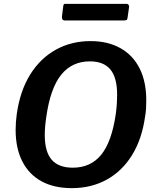

<svg xmlns="http://www.w3.org/2000/svg" viewBox="-20 -965 810 995"><path d="M352 10Q260 10 195 -25.5Q130 -61 95.5 -129Q61 -197 61 -292Q61 -311 62.5 -332.5Q64 -354 67 -375Q84 -494 136 -578Q188 -662 268.5 -707Q349 -752 449 -752Q539 -752 604 -715.5Q669 -679 703.5 -610.5Q738 -542 738 -445Q738 -426 737 -405Q736 -384 732 -362Q716 -245 664.5 -161.5Q613 -78 533 -34Q453 10 352 10ZM357 -96Q450 -96 504.5 -163Q559 -230 580 -374Q584 -403 585.5 -427.5Q587 -452 587 -473Q587 -563 552 -605Q517 -647 446 -647Q353 -647 297 -577.5Q241 -508 220 -360Q216 -334 214 -310Q212 -286 212 -266Q212 -178 248 -137Q284 -96 357 -96ZM649 -929 641 -873Q640 -864 636 -861.5Q632 -859 621 -859H316Q307 -859 303.5 -865Q300 -871 301 -879L308 -935Q310 -942 311.5 -943.5Q313 -945 318 -945H637Q643 -945 646.5 -939.5Q650 -934 649 -929Z"/></svg>

Font: Libre Franklin SemiBold
Style: Italic
Weight: 600
Italic angle: -8°
Designer: Pablo Impallari, Rodrigo Fuenzalida, Nhung Nguyen
Foundry: Impallari Type
Version: Version 3.000